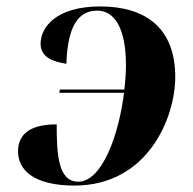

<svg xmlns="http://www.w3.org/2000/svg" viewBox="-20 -566 599 596"><path d="M211 10C439 10 524 -201 524 -327C524 -480 431 -546 291 -546C155 -546 106 -482 106 -430C106 -386 149 -374 186 -368C190 -480 220 -533 282 -533C333 -533 371 -483 371 -363C371 -340 369 -314 366 -288H166L164 -278H365C349 -148 297 -2 223 -2C160 -2 156 -88 156 -180C65 -180 36 -143 36 -96C36 -39 84 10 211 10Z"/></svg>

Font: Noto Serif Display
Style: Bold Italic
Weight: 700
Italic angle: -12°
Designer: Monotype Design Team
Foundry: Monotype Imaging Inc.
Version: Version 2.009